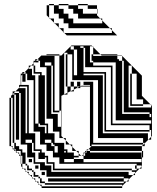

<svg xmlns="http://www.w3.org/2000/svg" viewBox="-20 -926 782 954"><path d="M363 -552V-680H347V-696H331V-680H347V-552ZM403 -656V-688H395V-696H379V-688H395V-656ZM435 -656H443V-648H435ZM315 -648H307V-656H315ZM587 -600H555V-616H443V-624H435V-648H563V-632H571V-624H587ZM211 -648H243V-650H211ZM595 -560V-592H587V-560ZM531 -560V-592H395V-568H507V-560ZM635 -552H627V-560H635ZM147 -496V-528H91V-556L85 -550V-528H107V-520H91V-528H85V-504H123V-496ZM595 -464V-496H587V-464ZM211 -464V-496H203V-464ZM467 -432V-464H443V-432ZM467 -400V-432H443V-400ZM691 -400H627V-408H691ZM595 -400H587V-368H595ZM211 -368V-400H203V-368ZM467 -368V-400H443V-368ZM275 -368H243V-376H275ZM467 -336V-368H443V-336ZM43 -312V-328H35V-312ZM467 -304V-336H443V-304ZM731 -312V-328H555V-600H587V-592H595V-624H587V-648H563V-650H485L479 -656H443V-692L439 -696H427V-616H443V-600H539V-312ZM467 -272V-304H443V-272ZM723 -272H499V-280H723ZM123 -264H115V-280H123V-272H147V-304H123V-296H115V-312H123V-304H147V-336H123V-328H115V-344H123V-336H147V-368H123V-360H115V-376H123V-368H147V-400H123V-392H115V-408H123V-400H147V-432H123V-424H115V-440H123V-432H147V-464H123V-456H115V-472H123V-464H147V-496H123V-488H115V-496H83V-498L75 -490V-488H107V-264H155V-240H179V-272H123ZM219 -264H211V-280H219V-272H243V-304H219V-296H211V-304H179V-312H171V-296H203V-264H251V-240H275V-272H219ZM467 -272H443V-240H467ZM235 -232H203V-216H235ZM267 -168V-200H251V-208H243V-216H235V-200H251V-168ZM339 -176V-196L327 -208H299V-184H315V-176ZM395 -152H403V-168L395 -160ZM139 -120H123V-136H139ZM171 -88H155V-104H171ZM651 -56H641L651 -66V-72H635V-80H243V-88H635V-80H659V-88H651V-104H659V-88H673L651 -66ZM139 -88V-80H147V-72H155V-56H147V-72H139V-80H115V-88ZM203 -56H187V-72H203ZM115 -176V-208H59V-200H51V-216H35V-200H43V-192L67 -168H75V-160L85 -150V-144H107V-112H115V-104H123V-88H115V-104H107V-112H91V-144H85V-112H91V-94L97 -88H107V-78L113 -72H123V-62L129 -56H139V-46L145 -40H155V-30L161 -24H171V-14L177 -8H187V0H585L587 -2V-8H203V-16H179V-24H203V-16H595V-24H219V-40H595V-24H609L587 -2V8H187V0H185L177 -8H171V-14L161 -24H155V-30L145 -40H139V-46L129 -56H123V-62L113 -72H107V-78L97 -88H91V-94L85 -100V-112H83V-152H75V-160L67 -168H59V-176H51V-184H43V-192L35 -200H27V-440H35V-424H43V-440H35V-450L43 -458V-472H57L43 -458V-456H51V-216H59V-208H83V-240H59V-272H75V-240H83V-272H59V-304H75V-272H83V-304H59V-336H75V-304H83V-336H59V-368H75V-336H83V-368H59V-400H75V-368H83V-400H59V-432H75V-400H83V-432H59V-456H51V-464H75V-432H83V-464H75V-472H57L75 -490V-504H83V-560H91V-568H103L95 -560H107V-528H115V-560H107V-568H103L123 -588V-600H135L123 -588V-584H139V-552H155V-312H171V-552H203V-528H211V-560H187V-552H179V-560H147V-568H187V-560H211V-592H155V-584H147V-600H135L147 -612V-624H155V-632H167L159 -624H171V-616H155V-620L147 -612V-600H155V-592H179V-624H171V-632H167L185 -650H211V-656H275V-650H243V-648H251V-624H275V-650H285L335 -700H435L439 -696H443V-692L479 -656H563V-650H585L685 -550V-450L727 -408H731V-404L735 -400V-250L731 -246V-232H717L731 -246V-280H723V-304H507V-296H499V-312H507V-304H531V-336H507V-328H499V-344H507V-336H531V-368H507V-360H499V-376H507V-368H531V-400H507V-392H499V-408H507V-400H531V-432H507V-424H499V-440H507V-432H531V-464H507V-456H499V-472H507V-464H531V-496H507V-488H499V-504H507V-496H531V-528H507V-520H499V-536H507V-528H531V-560H507V-552H499V-560H395V-552H491V-264H715V-232H717L699 -214V-200H685L699 -214V-216H691V-240H443V-216H691V-208H435V-200H685V-176H691V-144H685V-176H427V-184H419L435 -200H427V-496H379V-488H363V-489L377 -496H363V-520H379V-497L385 -500H427V-504H395V-520H443V-464H467V-528H315V-520H307V-536H315V-528H339V-560H315V-552H307V-568H315V-560H339V-592H315V-584H307V-600H315V-592H339V-624H315V-616H307V-632H315V-624H339V-656H315V-664H299V-457L285 -450V-250L295 -240H307V-228L327 -208H339V-196L359 -176H371V-164L383 -152H387L385 -150L383 -152H371V-164L359 -176H315V-168H307V-176H299V-168H347V-152H371V-144H347V-136H395V-120H683V-136H395V-152H387L395 -160V-168H403V-176H411V-184H419L411 -176H427V-168H411V-176L403 -168H683V-144H685V-100L683 -98V-88H673L683 -98V-104H659V-112H251V-104H243V-112H211V-120H251V-112H275V-144H219V-120H211V-144H203V-136H171V-168H203V-152H219V-144H243V-176H187V-168H179V-176H147V-184H187V-176H211V-208H155V-200H147V-216H139V-168H155V-120H203V-104H235V-72H619V-56H641L619 -34V-24H609L619 -34V-40H595V-48H211V-80H179V-112H147V-144H91V-152H83V-168H107V-144H115V-176H91V-168H83V-176H59V-184H51V-200H75V-184H91V-176ZM403 -624V-656H395V-624ZM315 -632H307V-648H315ZM235 -616H203V-600H235ZM315 -600H307V-616H315ZM403 -624H395V-592H403ZM275 -592V-624H251V-592ZM251 -568H243V-584H251ZM155 -584H147V-568H155ZM315 -568H307V-584H315ZM595 -528V-560H587V-528ZM635 -536H627V-552H635ZM251 -536H243V-552H251ZM315 -536H307V-552H315ZM507 -536H499V-552H507ZM635 -504H627V-520H635ZM315 -504H307V-520H315ZM251 -504H243V-520H251ZM507 -504H499V-520H507ZM595 -496V-528H587V-496ZM211 -496V-528H203V-496ZM251 -472H243V-488H251ZM347 -472H331V-473L347 -481V-496H331V-520H347V-496H363V-489L347 -481ZM123 -472H115V-488H123ZM507 -472H499V-488H507ZM635 -472H627V-488H635ZM315 -456H299V-457L315 -465V-496H307V-504H315V-496H331V-473L315 -465ZM43 -408V-424H35V-408ZM595 -432V-464H587V-432ZM211 -432V-464H203V-432ZM507 -440H499V-456H507ZM251 -440H243V-456H251ZM635 -440H627V-456H635ZM123 -440H115V-456H123ZM43 -376V-392H35V-376ZM635 -424V-408H627V-424ZM251 -408H243V-424H251ZM123 -408H115V-424H123ZM507 -408H499V-424H507ZM43 -392V-408H35V-392ZM595 -400V-432H587V-400ZM211 -400V-432H203V-400ZM635 -424H627V-440H635V-432H659V-464H635V-456H627V-472H635V-464H659V-496H635V-488H627V-504H635V-496H659V-528H635V-520H627V-536H635V-528H659V-560H635V-600H619V-392H731V-404L727 -408H691V-432H635ZM43 -360V-376H35V-360ZM123 -376H115V-392H123ZM507 -376H499V-392H507ZM251 -392V-376H243V-392ZM43 -344V-360H35V-344ZM283 -296V-376H275V-400H251V-392H243V-408H251V-400H275V-432H251V-424H243V-440H251V-432H275V-464H251V-456H243V-472H251V-464H275V-496H251V-488H243V-504H251V-496H275V-528H251V-520H243V-536H251V-528H275V-560H251V-552H243V-568H251V-560H275V-592H251V-584H243V-600H235V-360H267V-296ZM43 -328V-344H35V-328ZM731 -360H723V-368H587V-360H723V-344H731ZM211 -368H203V-336H211ZM507 -344H499V-360H507ZM123 -344H115V-360H123ZM43 -296V-312H35V-296ZM507 -312H499V-328H507ZM123 -312H115V-328H123ZM203 -312H219V-304H243V-336H203ZM43 -280V-296H35V-280ZM43 -264V-280H35V-264ZM123 -280H115V-296H123ZM219 -280H211V-296H219ZM507 -296V-280H499V-296ZM43 -248V-264H35V-248ZM43 -232V-248H35V-232ZM43 -232H35V-216H43ZM139 -232H107V-216H139ZM75 -232H59V-240H75ZM307 -208V-228L295 -240H251V-216H299V-208ZM179 -240H155V-208H179ZM155 -200V-184H147V-200ZM347 -120V-136H299V-120ZM251 -104V-88H243V-104ZM171 -56V-48H179V-40H187V-24H179V-40H171V-48H147V-56ZM464 -858H462V-882H416V-900H368V-906H416V-900H462V-882H464ZM536 -762V-776L526 -786H320V-810H296V-834H272V-858H248V-900H224V-906H248V-900H272V-882H296V-858H320V-834H344V-810H488V-824L478 -834H368V-858H344V-882H320V-900H272V-906H320V-900H368V-882H392V-858H462V-850L478 -834H488V-824L526 -786H536V-776L562 -750H312L300 -762H296V-766L276 -786H272V-790L252 -810H248V-814L228 -834H224V-838L212 -850V-900H224V-838L228 -834H248V-814L252 -810H272V-790L276 -786H296V-766L300 -762Z"/></svg>

Font: Rubik Broken Fax
Style: Regular
Weight: 400
Designer: Hubert and Fischer, NaN
Foundry: Hubert and Fischer, NaN
Version: Version 2.201